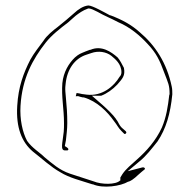

<svg xmlns="http://www.w3.org/2000/svg" viewBox="-20 -710 694 702"><path d="M43 -323C38 -243 60 -190 100 -156C135 -129 165 -100 201 -80C233 -60 275 -50 318 -36H320C357 -20 421 -29 449 -46H451C470 -54 479 -66 497 -81L508 -90C509 -90 510 -92 510 -93C510 -96 506 -99 501 -98L447 -84L490 -120C514 -139 536 -168 556 -193C587 -239 603 -294 610 -365C610 -374 610 -384 608 -393C590 -480 547 -545 491 -592C460 -620 426 -638 384 -654H382C365 -663 318 -690 303 -690C284 -688 266 -676 250 -661C231 -644 214 -630 194 -614L193 -613C173 -598 151 -580 139 -561C124 -541 103 -514 91 -492C66 -443 47 -393 43 -323ZM55 -323C61 -424 100 -494 147 -554C169 -582 200 -606 229 -628L256 -652C269 -662 283 -672 300 -678L302 -679H306C314 -678 322 -674 336 -667C362 -652 386 -643 412 -629C455 -611 492 -580 521 -548C551 -516 564 -490 581 -443C595 -406 600 -399 600 -366V-364H599C594 -320 588 -282 572 -244C550 -196 516 -158 481 -127C461 -109 441 -93 428 -74L420 -61V-50H419C403 -34 351 -35 322 -47C295 -56 264 -66 236 -75C197 -88 170 -113 143 -135C125 -153 97 -169 79 -195C62 -227 52 -274 55 -323ZM100 -154ZM208 -406C204 -357 214 -312 214 -260C214 -249 214 -239 213 -228C209 -188 199 -160 218 -160H224C228 -160 230 -161 230 -165C230 -168 222 -173 217 -176L221 -197C223 -216 226 -238 226 -260C226 -294 224 -322 221 -352L219 -375C218 -387 219 -397 220 -404C225 -455 252 -496 296 -510L314 -516C339 -525 368 -521 387 -506C400 -495 424 -477 424 -446C424 -438 421 -433 417 -429C397 -395 354 -357 297 -364L282 -366H281C272 -368 268 -369 260 -370C259 -367 258 -362 257 -358C260 -358 264 -359 267 -358H269L270 -357C271 -357 280 -354 282 -354H286C335 -340 373 -301 397 -267C409 -252 412 -243 424 -231L433 -222C433 -222 435 -220 436 -220C439 -220 442 -223 442 -226C442 -227 440 -230 440 -230L431 -238C415 -250 413 -265 405 -273V-274C393 -291 371 -312 354 -327L316 -360H350C371 -368 392 -383 409 -401C427 -422 439 -433 433 -462C427 -474 418 -491 410 -500C386 -521 351 -545 311 -528H309L293 -522C274 -514 269 -513 254 -500C232 -479 212 -447 208 -406ZM229 -626ZM293 -522ZM300 -678ZM322 -45ZM397 -266V-267ZM404 -40ZM409 -401ZM410 -500ZM412 -626ZM431 -238H432ZM500 -96H501ZM556 -190V-191ZM610 -362H611Z"/></svg>

Font: Stray Cat
Style: Hl
Weight: 100
Version: Version 1.0